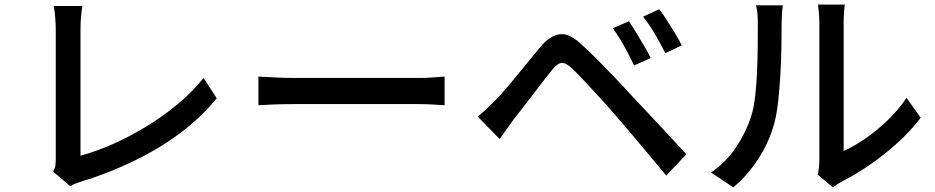

<svg xmlns="http://www.w3.org/2000/svg" viewBox="-20 -777 4040 830"><path d="M210 -35Q218 -50 219.5 -62.5Q221 -75 221 -91Q221 -108 221 -148.5Q221 -189 221 -243.5Q221 -298 221 -358Q221 -418 221 -475Q221 -532 221 -578.5Q221 -625 221 -650Q221 -674 218.5 -704Q216 -734 212 -751H336Q328 -701 328 -651Q328 -626 328 -580Q328 -534 328 -477.5Q328 -421 328 -362.5Q328 -304 328 -250.5Q328 -197 328 -158.5Q328 -120 328 -104Q395 -122 468.5 -154.5Q542 -187 614 -231Q686 -275 749.5 -328Q813 -381 860 -440L917 -352Q817 -230 666.5 -139.5Q516 -49 334 7Q325 10 311.5 14.5Q298 19 284 28Z M1097 -446Q1122 -445 1164 -442.5Q1206 -440 1246 -440Q1269 -440 1312.5 -440Q1356 -440 1410.5 -440Q1465 -440 1522.5 -440Q1580 -440 1633.5 -440Q1687 -440 1728.5 -440Q1770 -440 1790 -440Q1826 -440 1854.5 -442.5Q1883 -445 1902 -446V-322Q1886 -323 1854.5 -325Q1823 -327 1790 -327Q1770 -327 1728.5 -327Q1687 -327 1633.5 -327Q1580 -327 1522 -327Q1464 -327 1409.5 -327Q1355 -327 1312 -327Q1269 -327 1246 -327Q1205 -327 1164 -325.5Q1123 -324 1097 -322Z M2699 -685Q2712 -666 2729.5 -637Q2747 -608 2764.5 -578.5Q2782 -549 2793 -526L2721 -494Q2701 -537 2678 -578Q2655 -619 2629 -655ZM2830 -737Q2844 -719 2862 -691Q2880 -663 2898 -633.5Q2916 -604 2927 -581L2856 -547Q2835 -590 2811 -630.5Q2787 -671 2760 -705ZM2045 -273Q2066 -290 2083 -306Q2100 -322 2121 -343Q2145 -367 2178 -406.5Q2211 -446 2247.5 -490.5Q2284 -535 2316 -574Q2358 -624 2400.5 -629Q2443 -634 2497 -582Q2529 -553 2565 -516.5Q2601 -480 2636.5 -443Q2672 -406 2701 -374Q2735 -338 2777.5 -292.5Q2820 -247 2864.5 -199.5Q2909 -152 2947 -110L2860 -18Q2825 -60 2786.5 -106.5Q2748 -153 2710.5 -197Q2673 -241 2642 -277Q2613 -311 2576.5 -351Q2540 -391 2506.5 -426.5Q2473 -462 2453 -481Q2426 -507 2407.5 -505Q2389 -503 2366 -474Q2344 -447 2313.5 -407Q2283 -367 2252.5 -327.5Q2222 -288 2200 -260Q2184 -238 2168 -215.5Q2152 -193 2140 -176Z M3515 -22Q3518 -35 3520 -51.5Q3522 -68 3522 -85Q3522 -97 3522 -140Q3522 -183 3522 -244Q3522 -305 3522 -373Q3522 -441 3522 -504Q3522 -567 3522 -613.5Q3522 -660 3522 -677Q3522 -708 3519 -730.5Q3516 -753 3516 -757H3632Q3631 -753 3629 -730.5Q3627 -708 3627 -677Q3627 -660 3627 -615.5Q3627 -571 3627 -512.5Q3627 -454 3627 -390.5Q3627 -327 3627 -270.5Q3627 -214 3627 -174.5Q3627 -135 3627 -124Q3671 -144 3720 -177.5Q3769 -211 3816 -256Q3863 -301 3899 -354L3960 -268Q3918 -212 3860 -159.5Q3802 -107 3739.5 -64Q3677 -21 3619 8Q3606 15 3596.5 21.5Q3587 28 3581 33ZM3054 -31Q3119 -76 3162 -140.5Q3205 -205 3227 -274Q3238 -307 3244 -357Q3250 -407 3252.5 -463.5Q3255 -520 3255.5 -575Q3256 -630 3256 -673Q3256 -699 3254.5 -718Q3253 -737 3248 -754H3364Q3363 -748 3361 -724Q3359 -700 3359 -674Q3359 -631 3358 -573.5Q3357 -516 3353.5 -455Q3350 -394 3344 -339.5Q3338 -285 3328 -247Q3306 -165 3260 -93Q3214 -21 3150 33Z"/></svg>

Font: Source Han Sans Medium
Style: Regular
Weight: 500
Designer: Ryoko NISHIZUKA Ë•øÂ°öÊ∂ºÂ≠ê (kana, bopomofo & ideographs); Paul D. Hunt (Latin, Greek & Cyrillic); Sandoll Communicatio
Foundry: Adobe
Version: Version 2.004;hotconv 1.0.118;makeotfexe 2.5.65603